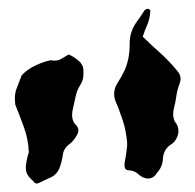

<svg xmlns="http://www.w3.org/2000/svg" viewBox="-20 -924 454 446"><path d="M51.8 -508.3Q40 -519.5 40 -533.7Q40 -535.6 40 -538.1Q42 -555.2 46.9 -570.3Q45.9 -599.6 36.1 -627Q26.4 -653.8 15.6 -680.7Q14.6 -687.5 14.6 -694.3Q14.6 -695.3 14.6 -696.3Q14.6 -706.1 17.6 -715.8Q24.4 -732.9 30.3 -749Q43.9 -763.2 61.5 -771.5Q80.1 -780.3 97.7 -784.2Q110.4 -781.2 120.1 -786.1Q129.9 -791.5 139.6 -797.4Q151.4 -792.5 163.1 -782.2Q165 -781.2 167 -779.3Q167 -778.8 167 -778.3Q174.8 -769.5 173.8 -757.8Q173.8 -753.9 173.8 -750.5Q173.8 -737.8 167 -727.5Q158.2 -713.9 155.3 -698.2Q152.3 -683.6 148.4 -667Q147.5 -661.6 147.5 -656.2Q147.5 -646 153.3 -636.7Q167 -625.5 159.2 -611.3Q152.3 -597.7 141.6 -589.4Q127.9 -579.6 126 -564.5Q124 -549.8 119.1 -536.1Q113.3 -519.5 98.6 -512.2Q83 -505.4 69.3 -498.5Q63.5 -496.1 59.6 -500.5Q55.7 -505.4 51.8 -508.3ZM301.8 -519Q293 -527.8 279.3 -528.3Q270.5 -528.8 269.5 -536.6Q268.6 -540.5 269.5 -545.9Q272.5 -561.5 274.4 -577.1Q275.4 -583 275.4 -588.4Q275.4 -598.1 273.4 -608.4Q270.5 -630.4 262.7 -651.4Q255.9 -671.9 247.1 -692.4Q245.1 -699.2 245.1 -705.6Q245.1 -718.3 252 -729.5Q262.7 -746.1 270.5 -762.7Q281.2 -789.1 281.2 -817.9Q281.2 -817.9 281.2 -820.3Q281.2 -821.8 281.2 -823.2Q281.2 -851.6 298.8 -875Q303.7 -881.3 312.5 -895Q320.3 -908.7 329.1 -900.4Q329.1 -884.3 323.2 -869.1Q316.4 -854 311.5 -838.9Q332 -818.8 353.5 -799.8Q375 -780.3 392.6 -758.3Q399.4 -750.5 399.4 -741.2Q399.4 -735.8 397.5 -730.5Q391.6 -715.3 389.6 -700.7Q387.7 -686.5 383.8 -671.4Q379.9 -656.2 385.7 -642.1Q394.5 -632.3 394.5 -619.6Q394.5 -615.7 393.6 -611.8Q388.7 -594.2 374 -586.4Q359.4 -574.2 358.4 -555.2Q357.4 -536.1 344.7 -522.5Q336.9 -509.3 324.2 -509.3Q312.5 -509.3 301.8 -519Z"/></svg>

Font: Brazier Flame
Style: Regular
Weight: 400
Designer: Walter E Stewart
Version: 0.1